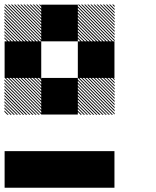

<svg xmlns="http://www.w3.org/2000/svg" viewBox="-21 -688 708 874"><path d="M500.8 -322.5 489.2 -334.2H495L500.8 -328.3ZM500.8 -308.3 475 -334.2H480.8L500.8 -314.2ZM500.8 -294.2 460.8 -334.2H466.7L500.8 -300ZM500.8 -280 446.7 -334.2H452.5L500.8 -285.8ZM500.8 -265.8 432.5 -334.2H438.3L500.8 -271.7ZM500.8 -251.7 418.3 -334.2H424.2L500.8 -257.5ZM500.8 -237.5 404.2 -334.2H410L500.8 -243.3ZM500.8 -223.3 390 -334.2H395.8L500.8 -229.2ZM500.8 -209.2 375.8 -334.2H381.7L500.8 -215ZM500.8 -195 361.7 -334.2H367.5L500.8 -200.8ZM500.8 -180.8 347.5 -334.2H353.3L500.8 -186.7ZM500.8 -166.7 333.3 -334.2H339.2L500.8 -172.5ZM487.5 -165.8 332.5 -320.8V-326.7L493.3 -165.8ZM473.3 -165.8 332.5 -306.7V-312.5L479.2 -165.8ZM459.2 -165.8 332.5 -292.5V-298.3L465 -165.8ZM445 -165.8 332.5 -278.3V-284.2L450.8 -165.8ZM430 -165.8 332.5 -263.3V-270L436.7 -165.8ZM416.7 -165.8 332.5 -250V-255.8L422.5 -165.8ZM402.5 -165.8 332.5 -235.8V-241.7L408.3 -165.8ZM388.3 -165.8 332.5 -221.7V-227.5L394.2 -165.8ZM374.2 -165.8 332.5 -207.5V-213.3L380 -165.8ZM360 -165.8 332.5 -193.3V-199.2L365.8 -165.8ZM345.8 -165.8 332.5 -179.2V-185L351.7 -165.8ZM167.5 -322.5 155.8 -334.2H161.7L167.5 -328.3ZM167.5 -308.3 141.7 -334.2H147.5L167.5 -314.2ZM167.5 -294.2 127.5 -334.2H133.3L167.5 -300ZM167.5 -280 113.3 -334.2H119.2L167.5 -285.8ZM167.5 -265.8 99.2 -334.2H105L167.5 -271.7ZM167.5 -251.7 85 -334.2H90.8L167.5 -257.5ZM167.5 -237.5 70.8 -334.2H76.7L167.5 -243.3ZM167.5 -223.3 56.7 -334.2H62.5L167.5 -229.2ZM167.5 -209.2 42.5 -334.2H48.3L167.5 -215ZM167.5 -195 28.3 -334.2H34.2L167.5 -200.8ZM167.5 -180.8 14.2 -334.2H20L167.5 -186.7ZM167.5 -166.7 0 -334.2H5.8L167.5 -172.5ZM154.2 -165.8 -0.8 -320.8V-326.7L160 -165.8ZM140 -165.8 -0.8 -306.7V-312.5L145.8 -165.8ZM125.8 -165.8 -0.8 -292.5V-298.3L131.7 -165.8ZM111.7 -165.8 -0.8 -278.3V-284.2L117.5 -165.8ZM96.7 -165.8 -0.8 -263.3V-270L103.3 -165.8ZM83.3 -165.8 -0.8 -250V-255.8L89.2 -165.8ZM69.2 -165.8 -0.8 -235.8V-241.7L75 -165.8ZM55 -165.8 -0.8 -221.7V-227.5L60.8 -165.8ZM40.8 -165.8 -0.8 -207.5V-213.3L46.7 -165.8ZM26.7 -165.8 -0.8 -193.3V-199.2L32.5 -165.8ZM12.5 -165.8 -0.8 -179.2V-185L18.3 -165.8ZM500.8 -655.8 489.2 -667.5H495L500.8 -661.7ZM500.8 -641.7 475 -667.5H480.8L500.8 -647.5ZM500.8 -627.5 460.8 -667.5H466.7L500.8 -633.3ZM500.8 -613.3 446.7 -667.5H452.5L500.8 -619.2ZM500.8 -599.2 432.5 -667.5H438.3L500.8 -605ZM500.8 -585 418.3 -667.5H424.2L500.8 -590.8ZM500.8 -570.8 404.2 -667.5H410L500.8 -576.7ZM500.8 -556.7 390 -667.5H395.8L500.8 -562.5ZM500.8 -542.5 375.8 -667.5H381.7L500.8 -548.3ZM500.8 -528.3 361.7 -667.5H367.5L500.8 -534.2ZM500.8 -514.2 347.5 -667.5H353.3L500.8 -520ZM500.8 -500 333.3 -667.5H339.2L500.8 -505.8ZM487.5 -499.2 332.5 -654.2V-660L493.3 -499.2ZM473.3 -499.2 332.5 -640V-645.8L479.2 -499.2ZM459.2 -499.2 332.5 -625.8V-631.7L465 -499.2ZM445 -499.2 332.5 -611.7V-617.5L450.8 -499.2ZM430 -499.2 332.5 -596.7V-603.3L436.7 -499.2ZM416.7 -499.2 332.5 -583.3V-589.2L422.5 -499.2ZM402.5 -499.2 332.5 -569.2V-575L408.3 -499.2ZM388.3 -499.2 332.5 -555V-560.8L394.2 -499.2ZM374.2 -499.2 332.5 -540.8V-546.7L380 -499.2ZM360 -499.2 332.5 -526.7V-532.5L365.8 -499.2ZM345.8 -499.2 332.5 -512.5V-518.3L351.7 -499.2ZM167.5 -655.8 155.8 -667.5H161.7L167.5 -661.7ZM167.5 -641.7 141.7 -667.5H147.5L167.5 -647.5ZM167.5 -627.5 127.5 -667.5H133.3L167.5 -633.3ZM167.5 -613.3 113.3 -667.5H119.2L167.5 -619.2ZM167.5 -599.2 99.2 -667.5H105L167.5 -605ZM167.5 -585 85 -667.5H90.8L167.5 -590.8ZM167.5 -570.8 70.8 -667.5H76.7L167.5 -576.7ZM167.5 -556.7 56.7 -667.5H62.5L167.5 -562.5ZM167.5 -542.5 42.5 -667.5H48.3L167.5 -548.3ZM167.5 -528.3 28.3 -667.5H34.2L167.5 -534.2ZM167.5 -514.2 14.2 -667.5H20L167.5 -520ZM167.5 -500 0 -667.5H5.8L167.5 -505.8ZM154.2 -499.2 -0.8 -654.2V-660L160 -499.2ZM140 -499.2 -0.8 -640V-645.8L145.8 -499.2ZM125.8 -499.2 -0.8 -625.8V-631.7L131.7 -499.2ZM111.7 -499.2 -0.8 -611.7V-617.5L117.5 -499.2ZM96.7 -499.2 -0.8 -596.7V-603.3L103.3 -499.2ZM83.3 -499.2 -0.8 -583.3V-589.2L89.2 -499.2ZM69.2 -499.2 -0.8 -569.2V-575L75 -499.2ZM55 -499.2 -0.8 -555V-560.8L60.8 -499.2ZM40.8 -499.2 -0.8 -540.8V-546.7L46.7 -499.2ZM26.7 -499.2 -0.8 -526.7V-532.5L32.5 -499.2ZM12.5 -499.2 -0.8 -512.5V-518.3L18.3 -499.2ZM333.3 0H500V166.7H333.3ZM166.7 0H500V166.7H166.7ZM0 0H333.3V166.7H0ZM166.7 -333.3H333.3V-166.7H166.7ZM333.3 -500H500V-333.3H333.3ZM0 -500H166.7V-333.3H0ZM166.7 -666.7H333.3V-500H166.7Z"/></svg>

Font: 0xA000-Pixelated-Mono
Style: Pixelated-Mono
Weight: 400
Version: Version 0.1